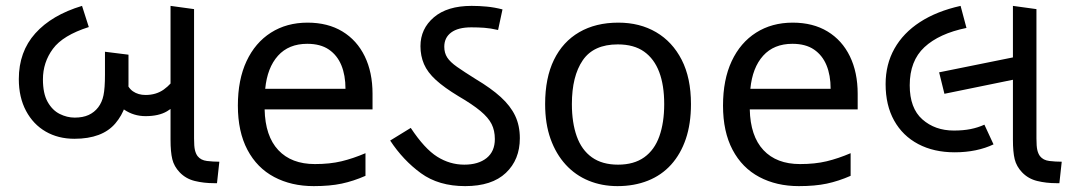

<svg xmlns="http://www.w3.org/2000/svg" viewBox="-20 -623 3639 653"><path d="M233 -151Q178 -151 135.5 -175.5Q93 -200 68.5 -246Q44 -292 44 -354Q44 -447 100 -509.5Q156 -572 259 -603L282 -531Q194 -503 160 -457Q126 -411 126 -353Q126 -305 142 -276.5Q158 -248 183 -235.5Q208 -223 234 -223Q262 -223 281.5 -232Q301 -241 314 -258Q327 -275 332 -299Q337 -323 337 -369V-447L417 -437V-335Q417 -256 372.5 -203.5Q328 -151 233 -151ZM475 -228Q435 -228 402.5 -250Q370 -272 349 -333L404 -357Q414 -325 432 -312.5Q450 -300 475 -300Q511 -300 537 -318.5Q563 -337 585 -371L602 -291Q576 -261 548 -244.5Q520 -228 475 -228ZM708 0Q673 0 642.5 -7.5Q612 -15 591 -37Q572 -57 566 -81.5Q560 -106 560 -148V-603L640 -592V-152Q640 -125 643 -112.5Q646 -100 652 -92Q663 -78 684 -75.5Q705 -73 726 -73L718 0Z M1026 -546Q1095 -546 1144.5 -516Q1194 -486 1220.5 -431.5Q1247 -377 1247 -304V-251H880Q882 -160 926.5 -112.5Q971 -65 1051 -65Q1102 -65 1141.5 -74.5Q1181 -84 1223 -102V-25Q1182 -7 1142 1.5Q1102 10 1047 10Q971 10 912.5 -21Q854 -52 821.5 -113.5Q789 -175 789 -264Q789 -352 818.5 -415Q848 -478 901.5 -512Q955 -546 1026 -546ZM1025 -474Q962 -474 925.5 -433.5Q889 -393 882 -321H1155Q1155 -367 1141 -401Q1127 -435 1098.5 -454.5Q1070 -474 1025 -474Z M1562 10Q1472 10 1411.5 -34Q1351 -78 1307 -145L1377 -188Q1424 -117 1467 -90Q1510 -63 1559 -63Q1607 -63 1635 -85.5Q1663 -108 1663 -150Q1663 -179 1652 -201Q1641 -223 1614 -245.5Q1587 -268 1539 -296Q1491 -325 1462.5 -351Q1434 -377 1422 -405Q1410 -433 1410 -466Q1410 -525 1455.5 -564Q1501 -603 1584 -603Q1610 -603 1636 -600.5Q1662 -598 1689 -591L1674 -521Q1648 -527 1627 -528.5Q1606 -530 1583 -530Q1538 -530 1514.5 -512.5Q1491 -495 1491 -464Q1491 -443 1501 -427.5Q1511 -412 1534.5 -395.5Q1558 -379 1598 -354Q1650 -323 1683 -293Q1716 -263 1732 -229.5Q1748 -196 1748 -153Q1748 -80 1700.5 -35Q1653 10 1562 10Z M2330 -269Q2330 -202 2312.5 -150.5Q2295 -99 2262.5 -63Q2230 -27 2183.5 -8.5Q2137 10 2080 10Q2027 10 1982 -8.5Q1937 -27 1904 -63Q1871 -99 1852.5 -150.5Q1834 -202 1834 -269Q1834 -358 1864 -419.5Q1894 -481 1950 -513.5Q2006 -546 2083 -546Q2156 -546 2211.5 -513.5Q2267 -481 2298.5 -419.5Q2330 -358 2330 -269ZM1925 -269Q1925 -206 1941.5 -159.5Q1958 -113 1993 -88Q2028 -63 2082 -63Q2136 -63 2171 -88Q2206 -113 2222.5 -159.5Q2239 -206 2239 -269Q2239 -333 2222 -378Q2205 -423 2170.5 -447.5Q2136 -472 2081 -472Q1999 -472 1962 -418Q1925 -364 1925 -269Z M2676 -546Q2745 -546 2794.5 -516Q2844 -486 2870.5 -431.5Q2897 -377 2897 -304V-251H2530Q2532 -160 2576.5 -112.5Q2621 -65 2701 -65Q2752 -65 2791.5 -74.5Q2831 -84 2873 -102V-25Q2832 -7 2792 1.5Q2752 10 2697 10Q2621 10 2562.5 -21Q2504 -52 2471.5 -113.5Q2439 -175 2439 -264Q2439 -352 2468.5 -415Q2498 -478 2551.5 -512Q2605 -546 2676 -546ZM2675 -474Q2612 -474 2575.5 -433.5Q2539 -393 2532 -321H2805Q2805 -367 2791 -401Q2777 -435 2748.5 -454.5Q2720 -474 2675 -474Z M3227 -105Q3156 -105 3103 -133Q3050 -161 3021 -213Q2992 -265 2992 -337Q2992 -404 3022 -457.5Q3052 -511 3109 -548Q3166 -585 3247 -603L3267 -528Q3174 -509 3124 -462.5Q3074 -416 3074 -333Q3074 -255 3117 -217Q3160 -179 3224 -179Q3256 -179 3281 -184Q3306 -189 3328 -199L3359 -132Q3332 -119 3298.5 -112Q3265 -105 3227 -105ZM3192 -304 3174 -377 3441 -431V-355ZM3573 0Q3538 0 3507.5 -7.5Q3477 -15 3456 -37Q3437 -57 3431 -81.5Q3425 -106 3425 -148V-603L3505 -592V-152Q3505 -125 3508 -112.5Q3511 -100 3517 -92Q3528 -78 3549 -75.5Q3570 -73 3591 -73L3583 0Z"/></svg>

Font: guzrati15
Style: Regular
Weight: 400
Designer: Jelle Bosma - Monotype Design Team
Foundry: Monotype Imaging Inc.
Version: Version 2.006